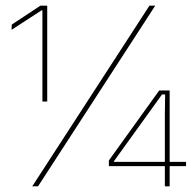

<svg xmlns="http://www.w3.org/2000/svg" viewBox="-20 -659 689 679"><path d="M147 -300H130V-622.5H127L21 -553.5L21.5 -572L123 -639H147ZM114.5 0H94L508.5 -639H529ZM580 0H563V-254L564 -325H553L383 -89V-78L375 -86.5H638V-71.5H365V-91.5L543 -339H580Z"/></svg>

Font: Anek Kannada Medium Thin
Style: Regular
Weight: 250
Version: Version 1.003